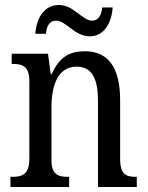

<svg xmlns="http://www.w3.org/2000/svg" viewBox="-20 -752 594 772"><path d="M341 -606C400 -606 429 -662 433 -722H391C388 -695 379 -669 349 -669C312 -669 276 -732 217 -732C155 -732 126 -675 122 -616H165C167 -643 176 -669 206 -669C245 -669 280 -606 341 -606ZM22 0H258V-41H253C215 -41 187 -49 187 -108V-321C187 -405 211 -484 288 -484C352 -484 374 -432 374 -346V0H530V-41H526C488 -41 463 -50 463 -113V-349C463 -486 411 -546 321 -546C261 -546 219 -524 188 -454H184L173 -536H27V-495H32C69 -495 98 -486 98 -427V-113C98 -50 68 -41 30 -41H22Z"/></svg>

Font: Noto Serif Lao Condensed
Style: Regular
Weight: 400
Width: 3
Designer: Monotype Design Team
Foundry: Monotype Imaging Inc.
Version: Version 2.003